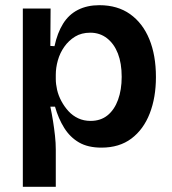

<svg xmlns="http://www.w3.org/2000/svg" viewBox="-20 -556 663 740"><path d="M68 164V-262V-523H175L174 -379L190 -378Q201 -429 223 -464.5Q245 -500 280.5 -518Q316 -536 363 -536Q433 -536 481.5 -501.5Q530 -467 555.5 -405Q581 -343 581 -259Q581 -180 557 -118.5Q533 -57 486.5 -22Q440 13 371 13Q319 13 284.5 -7Q250 -27 227.5 -63Q205 -99 192 -145H174Q180 -117 184.5 -88.5Q189 -60 192 -32.5Q195 -5 195 20V164ZM329 -90Q368 -90 394.5 -111.5Q421 -133 435 -171.5Q449 -210 449 -260Q449 -312 434.5 -349.5Q420 -387 392.5 -408.5Q365 -430 328 -430Q294 -430 269.5 -415Q245 -400 228 -376Q211 -352 203 -323.5Q195 -295 195 -268V-252Q195 -232 200 -210Q205 -188 216.5 -166.5Q228 -145 244 -127.5Q260 -110 281.5 -100Q303 -90 329 -90Z"/></svg>

Font: Bricolage Grotesque 20pt SemiBold
Style: Regular
Weight: 600
Version: Version 1.001;gftools[0.9.33.dev8+g029e19f]